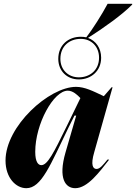

<svg xmlns="http://www.w3.org/2000/svg" viewBox="-20 -976 714 1008"><path d="M394 -559C458 -559 511 -603 511 -673C511 -724 483 -762 442 -777C527 -831 622 -899 674 -952V-956H545C514 -898 465 -821 433 -780C424 -782 414 -783 404 -783C339 -783 286 -740 286 -667C286 -603 332 -559 394 -559ZM9 -133C9 -42 64 12 118 12C198 12 244 -110 341 -309L371 -369H380L324 -176C284 -38 324 12 375 12C440 12 502 -73 553 -138H544C522 -111 505 -89 487 -89C469 -89 454 -107 475 -178L571 -518H566L525 -471C468 -498 425 -520 379 -520C238 -520 9 -314 9 -133ZM165 -179C165 -325 261 -500 336 -500C363 -500 387 -477 402 -461L331 -315C261 -171 229 -109 197 -109C181 -109 165 -125 165 -179ZM297 -667C297 -734 345 -772 404 -772C459 -772 500 -732 500 -673C500 -608 452 -570 394 -570C339 -570 297 -609 297 -667Z"/></svg>

Font: Nyght Serif Bold Italic
Style: Regular
Weight: 700
Italic angle: -16°
Designer: Maksym Kobuzan
Version: Version 0.410;Glyphs 3.1.2 (3151)